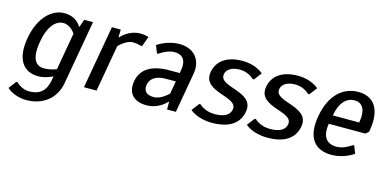

<svg xmlns="http://www.w3.org/2000/svg" viewBox="-70 -887 2954 1473"><g transform="rotate(15 1407.5 -150.0)"><path d="M349 -80C349 -80 305 -60 250 -60C185 -60 144 -110 169 -250C192 -385 251 -435 306 -435C366 -435 401 -375 401 -375ZM523 -500H453L432 -440H427C427 -440 394 -510 294 -510C199 -510 99 -425 69 -250C38 -75 108 10 223 10C283 10 338 -20 338 -20L333 10C317 100 270 140 185 140C125 140 83 95 83 95H73L27 155C27 155 82 210 182 210C317 210 412 130 433 10Z M860 -430C890 -430 924 -420 924 -420H934L963 -500C963 -500 934 -510 899 -510C804 -510 747 -440 747 -440H742L743 -500H673L585 0H685L750 -370C750 -370 805 -430 860 -430Z M1267 -295H1187C1032 -295 961 -235 945 -145C928 -50 978 10 1083 10C1183 10 1240 -60 1240 -60H1245V0H1315L1371 -320C1390 -430 1324 -510 1209 -510C1109 -510 1035 -455 1035 -455L1059 -395H1069C1069 -395 1127 -440 1187 -440C1252 -440 1285 -400 1271 -320ZM1237 -125C1237 -125 1181 -65 1121 -65C1061 -65 1036 -95 1045 -145C1053 -190 1094 -225 1174 -225H1254Z M1603 10C1748 10 1818 -50 1834 -140C1864 -310 1576 -265 1596 -375C1602 -410 1637 -440 1707 -440C1777 -440 1819 -395 1819 -395H1829L1875 -455C1875 -455 1819 -510 1709 -510C1579 -510 1509 -450 1494 -365C1464 -195 1752 -240 1732 -130C1725 -90 1690 -60 1605 -60C1525 -60 1483 -105 1483 -105H1473L1427 -45C1427 -45 1483 10 1603 10Z M2043 10C2188 10 2258 -50 2274 -140C2304 -310 2016 -265 2036 -375C2042 -410 2077 -440 2147 -440C2217 -440 2259 -395 2259 -395H2269L2315 -455C2315 -455 2259 -510 2149 -510C2019 -510 1949 -450 1934 -365C1904 -195 2192 -240 2172 -130C2165 -90 2130 -60 2045 -60C1965 -60 1923 -105 1923 -105H1913L1867 -45C1867 -45 1923 10 2043 10Z M2629 -510C2509 -510 2409 -425 2379 -250C2348 -75 2418 10 2553 10C2653 10 2727 -45 2727 -45L2703 -105H2693C2693 -105 2635 -60 2575 -60C2495 -60 2454 -110 2472 -215H2762L2786 -235L2789 -250C2819 -425 2749 -510 2629 -510ZM2617 -440C2677 -440 2714 -395 2695 -285H2485C2504 -395 2557 -440 2617 -440Z"/></g></svg>

Font: Scada
Style: Italic
Weight: 400
Designer: Jovanny Lemonad
Foundry: Jovanny Lemonad
Version: Version 3.005